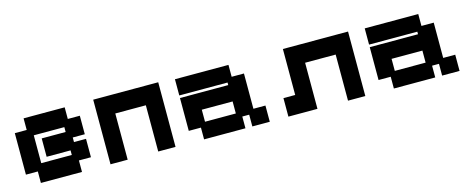

<svg xmlns="http://www.w3.org/2000/svg" viewBox="-30 -913 3383 1372"><g transform="rotate(-15 1661.5 -227.5)"><path d="M149 11V-74H61V-381H149V-467H453V-381H542V-244H453V-210H542V-74H453V11ZM188 -125H414V-159H237V-295H414V-331H188Z M664 11V-467H1145V11H1017V-331H791V11Z M1356 12V-75H1266V-318H1623V-337H1266V-457H1662V-369H1753V-108H1842V12H1713V-75H1662V12ZM1395 -108H1623V-197H1395Z M1980 11V-126H2067V-466H2549V11H2421V-330H2195V11Z M2760 12V-75H2670V-318H3027V-337H2670V-457H3066V-369H3157V-108H3246V12H3117V-75H3066V12ZM2799 -108H3027V-197H2799Z"/></g></svg>

Font: Pixelify Sans
Style: Bold
Weight: 700
Designer: Stefie Justprince
Foundry: Typecalism Foundryline
Version: Version 1.000